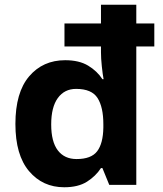

<svg xmlns="http://www.w3.org/2000/svg" viewBox="-20 -780 689 810"><path d="M251 10Q160 10 102.5 -58Q45 -126 45 -257Q45 -390 103 -458Q161 -526 255 -526Q314 -526 352 -503Q390 -480 412 -446H417Q413 -467 409.5 -500.5Q406 -534 406 -559V-584H252V-681H406V-760H555V-681H631V-584H555V0H441L412 -71H406Q384 -37 347 -13.5Q310 10 251 10ZM303 -109Q365 -109 390 -142Q415 -175 416 -242V-256Q416 -328 391.5 -366.5Q367 -405 301 -405Q252 -405 224 -366.5Q196 -328 196 -255Q196 -182 224 -145.5Q252 -109 303 -109Z"/></svg>

Font: Noto Sans Kawi
Style: Bold
Weight: 700
Designer: Fadhl Haqq
Version: Version 1.000